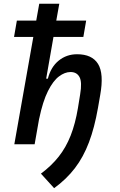

<svg xmlns="http://www.w3.org/2000/svg" viewBox="-20 -752 626 1001"><path d="M262.2 229 193.4 153.3Q248.5 112.3 286.4 64.2Q324.2 16.1 348.4 -45.4Q372.6 -106.9 386.2 -188L397.9 -260.3Q408.7 -324.2 394.5 -350.3Q380.4 -376.5 347.7 -376.5Q317.9 -376.5 287.4 -353.5Q256.8 -330.6 230 -277.1Q203.1 -223.6 184.1 -132.3L184.6 -136.2L160.6 0H54.7L153.8 -559.6H53.2L67.9 -644.5H168.9L184.6 -732.4H289.1L273.4 -644.5H429.2L414.6 -559.6H258.8L220.7 -341.8H229.5Q245.1 -402.8 286.1 -436Q327.1 -469.2 381.8 -469.2Q460 -469.2 491.2 -418.7Q522.5 -368.2 502.4 -256.3L490.7 -189Q472.7 -86.4 443.8 -10Q415 66.4 370.8 124.3Q326.7 182.1 262.2 229Z"/></svg>

Font: Cascadia Code NF
Style: Italic
Weight: 400
Italic angle: -10°
Monospace: yes
Designer: Aaron Bell
Foundry: Saja Typeworks
Version: Version 2404.023; ttfautohint (v1.8.4)